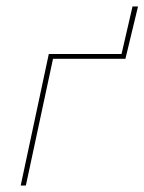

<svg xmlns="http://www.w3.org/2000/svg" viewBox="-20 -574 447 594"><path d="M407 -554 368 -392H144L60 0H44L131 -407H356L390 -554Z"/></svg>

Font: Ysabeau Thin
Style: Italic
Weight: 200
Italic angle: -12°
Designer: Christian Thalmann (Catharsis Fonts)
Version: Version 0.003